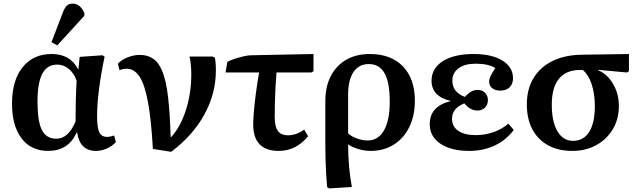

<svg xmlns="http://www.w3.org/2000/svg" viewBox="-20 -827 3564 1070"><path d="M249 14Q153 14 100 -56Q47 -126 47 -250Q47 -379 106 -452.5Q165 -526 268 -526Q372 -526 415 -441H417L424 -510L551 -519L563 -511Q543 -417 532 -331.5Q521 -246 521 -180Q521 -115 533.5 -89.5Q546 -64 577 -64Q592 -64 616 -72L626 -35Q604 -12 574.5 1Q545 14 515 14Q425 14 410 -88H407Q361 14 249 14ZM294 -54Q361 -54 401 -150Q401 -203 402.5 -266.5Q404 -330 407 -377Q393 -418 364 -442.5Q335 -467 299 -467Q243 -467 216 -416.5Q189 -366 189 -260Q189 -151 213.5 -102.5Q238 -54 294 -54ZM299 -574 267 -592 330 -757Q341 -785 353 -796Q365 -807 385 -807Q427 -807 450 -754V-739Z M934 19 832 3Q823 -158 805 -256.5Q787 -355 758 -399.5Q729 -444 686 -444Q667 -444 646 -436L637 -472Q657 -494 691.5 -507.5Q726 -521 759 -521Q804 -521 835.5 -498.5Q867 -476 887 -423.5Q907 -371 917 -283Q927 -195 931 -64H935Q987 -122 1016.5 -215Q1046 -308 1046 -411Q1046 -440 1043.5 -466.5Q1041 -493 1036 -512H1165L1178 -505Q1180 -493 1181.5 -477Q1183 -461 1183 -434Q1183 -305 1118.5 -188Q1054 -71 934 19Z M1534 14Q1391 14 1391 -134Q1391 -160 1395 -207Q1399 -254 1406.5 -310.5Q1414 -367 1424 -423H1237L1247 -482Q1265 -492 1290 -500Q1315 -508 1339.5 -513.5Q1364 -519 1380 -519L1727 -526V-430L1715 -423H1521Q1518 -389 1515.5 -345Q1513 -301 1512 -256Q1511 -211 1511 -174Q1511 -122 1528.5 -97.5Q1546 -73 1584 -73Q1633 -73 1675 -105L1697 -68Q1630 14 1534 14Z M1815 223 1803 216Q1800 182 1797.5 140Q1795 98 1794 55Q1793 12 1793 -25V-263Q1793 -344 1823.5 -403Q1854 -462 1909.5 -494Q1965 -526 2041 -526Q2159 -526 2225.5 -457Q2292 -388 2292 -266Q2292 -182 2261 -119Q2230 -56 2174.5 -21Q2119 14 2045 14Q2012 14 1978.5 4Q1945 -6 1922 -21H1920Q1921 112 1941 215ZM2029 -44Q2087 -44 2119.5 -99.5Q2152 -155 2152 -261Q2152 -368 2123 -419Q2094 -470 2035 -470Q1980 -470 1950 -425.5Q1920 -381 1920 -298V-84Q1937 -67 1968.5 -55.5Q2000 -44 2029 -44Z M2595 14Q2494 14 2434.5 -26Q2375 -66 2375 -135Q2375 -235 2490 -263V-265Q2385 -290 2385 -377Q2385 -446 2447.5 -486Q2510 -526 2619 -526Q2721 -526 2780 -489.5Q2839 -453 2839 -391Q2839 -359 2820 -340.5Q2801 -322 2769 -322Q2740 -322 2723 -335.5Q2706 -349 2706 -373Q2706 -386 2713.5 -402Q2721 -418 2740 -448Q2702 -472 2630 -472Q2570 -472 2535.5 -446.5Q2501 -421 2501 -377Q2501 -313 2571 -287Q2590 -308 2606.5 -317Q2623 -326 2642 -326Q2667 -326 2683 -310Q2699 -294 2699 -269Q2699 -243 2682.5 -227Q2666 -211 2640 -211Q2600 -211 2568 -251Q2499 -224 2499 -164Q2499 -122 2534 -98Q2569 -74 2631 -74Q2684 -74 2731.5 -91Q2779 -108 2813 -138L2843 -103Q2802 -47 2738 -16.5Q2674 14 2595 14Z M3170 14Q3091 14 3034 -17.5Q2977 -49 2946.5 -107Q2916 -165 2916 -245Q2916 -329 2952.5 -390.5Q2989 -452 3057 -486Q3125 -520 3218 -522L3485 -526V-430L3474 -423L3312 -438V-436Q3346 -423 3372.5 -393Q3399 -363 3414 -323Q3429 -283 3429 -237Q3429 -164 3395.5 -107.5Q3362 -51 3303.5 -18.5Q3245 14 3170 14ZM3174 -42Q3232 -42 3263.5 -92Q3295 -142 3295 -234Q3295 -304 3277.5 -357Q3260 -410 3228 -437H3212Q3135 -437 3095 -388Q3055 -339 3055 -244Q3055 -149 3086.5 -95.5Q3118 -42 3174 -42Z"/></svg>

Font: Literata 36pt SemiBold
Style: Regular
Weight: 600
Designer: Latin by Veronika Burian and Jose Scaglione. Greek by Irene Vlachou. Cyrillic by Vera Evstafieva.
Foundry: TypeTogether
Version: Version 3.002